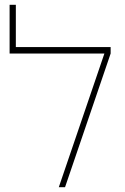

<svg xmlns="http://www.w3.org/2000/svg" viewBox="-20 -780 521 800"><path d="M46 -584H441V-557L251 0H225L415 -557H20V-760H46Z"/></svg>

Font: Noto Sans Hebrew Thin
Style: Regular
Weight: 250
Designer: Monotype Design Team
Foundry: Monotype Imaging Inc.
Version: Version 2.003